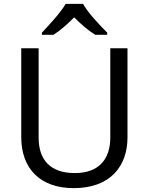

<svg xmlns="http://www.w3.org/2000/svg" viewBox="-20 -964 771 994"><path d="M410 -944H320C294 -899 234 -834 197 -795V-784H257C292 -806 328 -838 364 -874C400 -838 438 -805 473 -784H535V-795C497 -833 434 -899 410 -944ZM640 -252V-714H551V-252C551 -144 496 -68 367 -68C242 -68 180 -135 180 -251V-714H90V-254C90 -95 184 10 362 10C551 10 640 -104 640 -252Z"/></svg>

Font: Noto Sans Lycian
Style: Regular
Weight: 400
Designer: Monotype Design Team
Foundry: Monotype Imaging Inc.
Version: Version 2.002